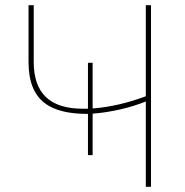

<svg xmlns="http://www.w3.org/2000/svg" viewBox="-20 -720 712 740"><path d="M542 0H562V-700H542V-349C475 -324 406 -307 337 -302V-478H319V-301C312 -301 306 -301 299 -301C172 -301 110 -361 110 -481V-700H90V-481C90 -327 178 -281 319 -281V-122H337V-282C406 -287 484 -305 542 -329Z"/></svg>

Font: Fixel Display Thin
Style: Regular
Weight: 100
Designer: AlfaBravo + MacPaw
Foundry: Kyrylo Tkachov, Marchela Mozhyna, Serhii Makarenko, Maria Weinstein, Zakhar Kryvoshyya
Version: Version 1.211